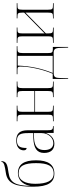

<svg xmlns="http://www.w3.org/2000/svg" viewBox="869 -1668 1009 2787"><g transform="rotate(-90 1373.5 -274.5)"><path d="M247 10C379 10 440 -82 440 -255C440 -431 381 -519 254 -519C170 -519 94 -466 70 -346H68C75 -548 112 -635 259 -655C380 -671 426 -685 428 -759H419C412 -718 360 -710 257 -694C96 -670 57 -541 57 -297C57 -82 119 10 247 10ZM247 0C143 0 99 -99 99 -267C99 -412 148 -509 252 -509C360 -509 399 -425 399 -256C399 -86 360 0 247 0Z M681 10C762 10 813 -47 835 -111H837V0H936V-10H932C885 -10 876 -23 876 -93V-377C876 -489 832 -543 727 -543C628 -543 585 -493 585 -435C585 -408 597 -393 619 -393C619 -490 643 -533 725 -533C815 -533 835 -482 835 -373V-298L759 -295C616 -289 547 -243 547 -139C547 -39 597 10 681 10ZM690 -5C621 -5 589 -56 589 -135C589 -226 634 -279 762 -285L835 -288V-173C835 -86 773 -5 690 -5Z M1007 0H1233V-10H1217C1154 -10 1144 -15 1144 -83V-270H1446V-83C1446 -16 1436 -10 1374 -10H1357V0H1583V-10H1560C1498 -10 1488 -16 1488 -83V-453C1488 -520 1498 -526 1559 -526H1583V-536H1357V-526H1376C1436 -526 1446 -520 1446 -452V-280H1144V-453C1144 -520 1154 -526 1215 -526H1233V-536H1007V-526H1033C1092 -526 1102 -520 1102 -452V-83C1102 -15 1093 -10 1030 -10H1007Z M1621 210H1631L1635 88C1637 14 1653 0 1715 0H1997C2051 0 2070 18 2072 93L2076 210H2086V-12H2053C2005 -12 1997 -26 1997 -80V-452C1997 -514 2009 -526 2060 -526H2096V-536H1690V-526H1745C1791 -526 1801 -519 1801 -480C1801 -405 1788 -321 1769 -238C1752 -163 1727 -85 1697 -14H1621ZM1708 -14C1770 -167 1807 -325 1815 -522H1956V-14Z M2145 0H2366V-10H2349C2292 -10 2282 -15 2282 -83V-113L2584 -410V-83C2584 -15 2574 -10 2519 -10H2499V0H2721V-10H2699C2636 -10 2626 -15 2626 -83V-452C2626 -521 2636 -526 2699 -526H2721V-536H2501V-526H2519C2574 -526 2584 -520 2584 -453V-428L2282 -131V-453C2282 -520 2292 -526 2347 -526H2367V-536H2145V-526H2170C2230 -526 2240 -520 2240 -452V-84C2240 -15 2231 -10 2167 -10H2145Z"/></g></svg>

Font: Noto Serif Display SemiCondensed ExtraLight
Style: Regular
Weight: 200
Width: 4
Designer: Monotype Design Team
Foundry: Monotype Imaging Inc.
Version: Version 2.009